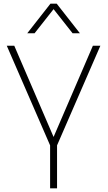

<svg xmlns="http://www.w3.org/2000/svg" viewBox="-20 -1030 592 1050"><path d="M292 0H254V-235L17 -780H58L273 -281L488 -780H529L292 -235ZM417 -848H377L273 -980L169 -848H129L256 -1010H290Z"/></svg>

Font: Tanohe Sans ExtraLight
Style: Regular
Weight: 250
Designer: Village Type and Design LLC & Cristiano Sobral
Foundry: Cooper Hewitt Smithsonian Design Museum
Version: Version 1.00;September 29, 2021;FontCreator 13.0.0.2655 64-b